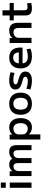

<svg xmlns="http://www.w3.org/2000/svg" viewBox="1774 -2544 980 4567"><g transform="rotate(-90 2263.5 -260.0)"><path d="M81 -730H205V-612H81ZM81 -517H205V0H81Z M359 -520H473L475 -458H477Q535 -530 635 -530Q686 -530 721 -511.5Q756 -493 772 -458H774Q804 -495 843.5 -512.5Q883 -530 935 -530Q1019 -530 1057.5 -485.5Q1096 -441 1096 -346V0H976V-317Q976 -375 956.5 -402Q937 -429 895 -429Q846 -429 817 -396Q788 -363 788 -308V0H668V-325Q668 -376 647 -402.5Q626 -429 587 -429Q541 -429 510 -394.5Q479 -360 479 -308V0H359Z M1738 -260Q1738 -133 1680 -61.5Q1622 10 1518 10Q1466 10 1423.5 -8.5Q1381 -27 1353 -62H1351V210H1228V-520H1345L1346 -458H1348Q1378 -493 1421.5 -511.5Q1465 -530 1518 -530Q1622 -530 1680 -458.5Q1738 -387 1738 -260ZM1486 -90Q1549 -90 1583.5 -134Q1618 -178 1618 -260Q1618 -342 1583.5 -386Q1549 -430 1486 -430Q1428 -430 1389.5 -395.5Q1351 -361 1351 -308V-212Q1351 -159 1389.5 -124.5Q1428 -90 1486 -90Z M1817 -260Q1817 -389 1885.5 -459.5Q1954 -530 2080 -530Q2206 -530 2275 -460Q2344 -390 2344 -260Q2344 -130 2275 -60Q2206 10 2080 10Q1954 10 1885.5 -60.5Q1817 -131 1817 -260ZM2080 -88Q2149 -88 2185 -131.5Q2221 -175 2221 -260Q2221 -345 2185 -388.5Q2149 -432 2080 -432Q2011 -432 1975 -388Q1939 -344 1939 -260Q1939 -176 1975 -132Q2011 -88 2080 -88Z M2421 -27 2437 -123Q2532 -88 2616 -88Q2722 -88 2722 -148Q2722 -173 2700.5 -187.5Q2679 -202 2618 -216Q2517 -240 2467.5 -278Q2418 -316 2418 -383Q2418 -454 2473.5 -492Q2529 -530 2633 -530Q2682 -530 2733.5 -522Q2785 -514 2829 -499L2812 -403Q2731 -432 2649 -432Q2594 -432 2568 -419Q2542 -406 2542 -379Q2542 -355 2563 -341.5Q2584 -328 2643 -314Q2742 -290 2794 -251.5Q2846 -213 2846 -145Q2846 -72 2788 -31Q2730 10 2629 10Q2576 10 2518 -0.5Q2460 -11 2421 -27Z M2920 -260Q2920 -386 2988 -458Q3056 -530 3176 -530Q3292 -530 3354.5 -462Q3417 -394 3417 -269Q3417 -246 3414 -213H3041Q3047 -149 3086.5 -118.5Q3126 -88 3201 -88Q3243 -88 3291.5 -96.5Q3340 -105 3376 -119L3391 -23Q3352 -8 3303 1Q3254 10 3206 10Q3069 10 2994.5 -60Q2920 -130 2920 -260ZM3301 -302Q3297 -370 3266 -403Q3235 -436 3176 -436Q3116 -436 3082 -402Q3048 -368 3041 -302Z M3525 -520H3642L3643 -458H3645Q3708 -530 3820 -530Q3915 -530 3960 -479Q4005 -428 4005 -320V0H3883V-297Q3883 -365 3858.5 -397Q3834 -429 3782 -429Q3724 -429 3686 -395Q3648 -361 3648 -308V0H3525Z M4179 -152V-422H4063V-520H4179V-690H4303V-520H4478V-422H4303V-183Q4303 -133 4319 -113.5Q4335 -94 4378 -94Q4424 -94 4467 -109L4478 -8Q4416 10 4353 10Q4260 10 4219.5 -27.5Q4179 -65 4179 -152Z"/></g></svg>

Font: Enso SemiBold
Style: Regular
Weight: 600
Designer: Coji Morishita
Foundry: UNDERFOREST DESIGN
Version: Version 1.000